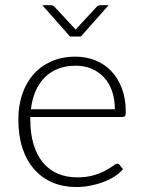

<svg xmlns="http://www.w3.org/2000/svg" viewBox="-20 -728 562 754"><path d="M431 -299Q431 -339 419.8 -370.8Q408.5 -402.5 388 -424.5Q367.5 -446.5 339.2 -458.2Q311 -470 277 -470Q238.5 -470 208 -458Q177.5 -446 155.2 -423.5Q133 -401 119.5 -369.5Q106 -338 101.5 -299ZM99 -268.5V-259Q99 -203 112 -160.5Q125 -118 149 -89.2Q173 -60.5 207 -46Q241 -31.5 283 -31.5Q320.5 -31.5 348 -39.8Q375.5 -48 394.2 -58.2Q413 -68.5 424 -76.8Q435 -85 440 -85Q446.5 -85 450 -80L463 -64Q451 -49 431.2 -36Q411.5 -23 387.2 -13.8Q363 -4.5 335.2 1Q307.5 6.5 279.5 6.5Q228.5 6.5 186.5 -11.2Q144.5 -29 114.5 -63Q84.5 -97 68.2 -146.2Q52 -195.5 52 -259Q52 -312.5 67.2 -357.8Q82.5 -403 111.2 -435.8Q140 -468.5 181.8 -487Q223.5 -505.5 276.5 -505.5Q318.5 -505.5 354.5 -491Q390.5 -476.5 417 -448.8Q443.5 -421 458.8 -380.5Q474 -340 474 -287.5Q474 -276.5 471 -272.5Q468 -268.5 461 -268.5ZM406.5 -707.5 297.5 -584.5H255L146.5 -707.5H180Q188 -707.5 193.5 -702L271.5 -618Q273 -616.5 274.5 -615Q276 -613.5 277 -611.5Q278.5 -613.5 279.8 -615Q281 -616.5 282.5 -618L360.5 -702Q366 -707.5 374 -707.5Z"/></svg>

Font: Lato 2
Style: Regular
Weight: 300
Designer: Lukasz Dziedzic with Adam Twardoch and Botio Nikoltchev
Foundry: tyPoland Lukasz Dziedzic
Version: Version 2.015; 2015-08-06; http://www.latofonts.com/